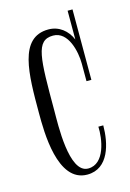

<svg xmlns="http://www.w3.org/2000/svg" viewBox="-91 -625 437 645"><g transform="rotate(-15 127.5 -302.5)"><path d="M227 -577H210V-477C196 -510 168 -533 131 -533C28 -533 28 -405 28 -270C28 -205 28 -28 132 -28C207 -28 226 -112 226 -174H209C211 -133 199 -47 140 -47C73 -47 80 -219 80 -263C80 -448 80 -509 141 -509C194 -509 210 -434 210 -393V-332H227Z"/></g></svg>

Font: Bigelow Rules
Style: Regular
Weight: 400
Designer: Astigmatic (AOETI)
Foundry: Astigmatic (AOETI)
Version: Version 1.000